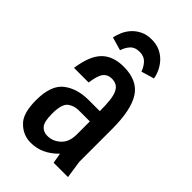

<svg xmlns="http://www.w3.org/2000/svg" viewBox="-226 -812 900 900"><g transform="rotate(45 224.5 -362.0)"><path d="M39 -149Q39 -249 89 -287Q138 -324 213 -324H287Q287 -367 283.5 -395.5Q280 -424 271.5 -441Q263 -458 250 -465Q237 -472 219 -472Q192 -472 177 -453Q162 -434 155 -382H58Q71 -473 110 -512Q149 -551 219 -551Q310 -551 348.5 -492Q387 -433 387 -305V-88L400 0H305L296 -51Q237 10 163 10Q112 10 76 -26Q39 -60 39 -149ZM214 -257Q184 -257 161 -240Q137 -222 137 -157Q137 -105 152.5 -86.5Q168 -68 195 -68Q231 -68 259.5 -94Q288 -120 288 -171V-257ZM222 -653Q192 -653 176 -635.5Q160 -618 152 -593L86 -612Q90 -632 99.5 -653.5Q109 -675 125.5 -693Q142 -711 166 -722.5Q190 -734 222 -734Q254 -734 278 -722.5Q302 -711 318.5 -693Q335 -675 345 -653.5Q355 -632 358 -612L294 -593Q285 -618 268.5 -635.5Q252 -653 222 -653Z"/></g></svg>

Font: Medium
Style: Regular
Weight: 500
Designer: Fernando Haro
Foundry: deFharo
Version: Version 1.787